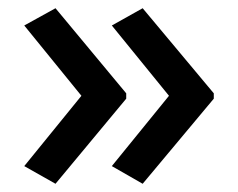

<svg xmlns="http://www.w3.org/2000/svg" viewBox="-20 -500 580 467"><path d="M500 -260 327 -53 252 -96 391 -267 252 -438 327 -480 500 -273ZM287 -260 115 -53 39 -96 178 -267 39 -438 115 -480 287 -273Z"/></svg>

Font: Noto Sans Myanmar Medium
Style: Regular
Weight: 500
Designer: Monotype Design Team
Foundry: Monotype Imaging Inc.
Version: Version 2.107; ttfautohint (v1.8.4.7-5d5b)